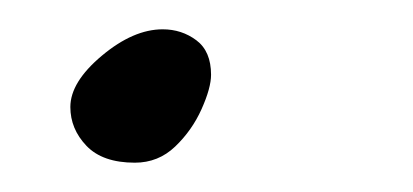

<svg xmlns="http://www.w3.org/2000/svg" viewBox="-20 -101 282 131"><path d="M28 -28Q28 -45 49.5 -63Q71 -81 91 -81Q104 -81 114 -73.5Q124 -66 124 -50Q124 -41 117.5 -26.5Q111 -12 99.5 -1Q88 10 72 10Q50 10 39 -1.5Q28 -13 28 -28Z"/></svg>

Font: Dancing Script
Style: Bold
Weight: 700
Designer: Pablo Impallari
Foundry: Pablo Impallari
Version: Version 2.000